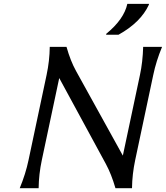

<svg xmlns="http://www.w3.org/2000/svg" viewBox="-20 -982 866 1002"><path d="M757.8 -961.9 756.8 -957Q714.4 -865.2 598.6 -800.8H533.7L534.7 -805.7Q627.4 -881.8 644.5 -961.9ZM83 0Q113.8 -74.2 128.9 -146.5L223.1 -590.8Q238.8 -664.6 239.7 -737.3H327.1Q348.1 -663.1 377 -611.3L621.1 -169.9L710.4 -590.8Q725.1 -659.7 727.1 -737.3H825.7Q794.9 -663.1 779.8 -590.8L685.5 -146.5Q669.9 -72.8 668.9 0H582.5Q561 -73.7 532.7 -126L289.1 -574.7L198.2 -146.5Q182.6 -72.8 181.6 0Z"/></svg>

Font: Classica
Style: Book Oblique
Weight: 400
Italic angle: -12°
Designer: Wojciech Kalinowski "wmk69" (wmk69@o2.pl)
Foundry: Wojciech Kalinowski "wmk69" (wmk69@o2.pl)
Version: Version 2.1.1; 2021-05-14